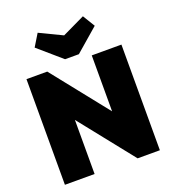

<svg xmlns="http://www.w3.org/2000/svg" viewBox="-168 -1090 1093 1216"><g transform="rotate(-20 379.0 -482.0)"><path d="M59 0V-712H199L259 -562V0ZM549 0 136 -519 199 -712 612 -193ZM549 0 499 -158V-712H699V0ZM531 -964 581 -882 425 -747H332L176 -882L226 -964L457 -853H299Z"/></g></svg>

Font: Outfit Thin Black
Style: Regular
Weight: 900
Version: Version 1.100;gftools[0.9.27]